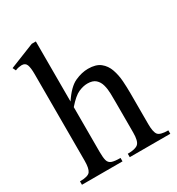

<svg xmlns="http://www.w3.org/2000/svg" viewBox="-168 -801 836 907"><g transform="rotate(-30 250.5 -347.5)"><path d="M13.7 0V-18.6Q58.6 -18.6 70.1 -34.7Q81.5 -50.8 81.5 -92.3V-564.5Q81.5 -599.1 75.2 -615.5Q68.8 -631.8 48.8 -631.8Q42.5 -631.8 33.2 -630.1Q23.9 -628.4 13.7 -624L5.4 -641.1L141.1 -695.3H163.6V-367.7Q202.6 -426.3 240 -443.4Q277.3 -460.4 312 -460.4Q354.5 -460.4 378.2 -441.7Q401.9 -422.9 412.6 -392.3Q423.3 -361.8 425.8 -326.7Q428.2 -291.5 428.2 -258.8V-92.3Q428.2 -48.8 439.7 -33.7Q451.2 -18.6 495.6 -18.6V0H274.4V-18.6Q316.9 -18.6 331.8 -32.5Q346.7 -46.4 346.7 -92.3V-258.8Q346.7 -280.8 346.2 -305.4Q345.7 -330.1 339.8 -352.1Q334 -374 318.8 -387.7Q303.7 -401.4 274.4 -401.4Q252 -401.4 226.1 -390.1Q200.2 -378.9 163.6 -336.9V-92.3Q163.6 -62 168 -45.9Q172.4 -29.8 187.7 -24.2Q203.1 -18.6 234.9 -18.6V0Z"/></g></svg>

Font: Awami Nastaliq
Style: Regular
Weight: 400
Designer: Peter Martin, SIL International
Foundry: SIL International
Version: Version 3.100